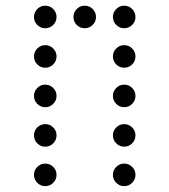

<svg xmlns="http://www.w3.org/2000/svg" viewBox="-20 -674 587 665"><path d="M175.8 -615.2Q175.8 -599.1 164.3 -587.6Q152.8 -576.2 136.7 -576.2Q120.6 -576.2 109.1 -587.6Q97.7 -599.1 97.7 -615.2Q97.7 -631.3 109.1 -642.8Q120.6 -654.3 136.7 -654.3Q152.8 -654.3 164.3 -642.8Q175.8 -631.3 175.8 -615.2ZM312.5 -615.2Q312.5 -599.1 301 -587.6Q289.6 -576.2 273.4 -576.2Q257.3 -576.2 245.8 -587.6Q234.4 -599.1 234.4 -615.2Q234.4 -631.3 245.8 -642.8Q257.3 -654.3 273.4 -654.3Q289.6 -654.3 301 -642.8Q312.5 -631.3 312.5 -615.2ZM449.2 -615.2Q449.2 -599.1 437.7 -587.6Q426.3 -576.2 410.2 -576.2Q394 -576.2 382.6 -587.6Q371.1 -599.1 371.1 -615.2Q371.1 -631.3 382.6 -642.8Q394 -654.3 410.2 -654.3Q426.3 -654.3 437.7 -642.8Q449.2 -631.3 449.2 -615.2ZM175.8 -478.5Q175.8 -462.4 164.3 -450.9Q152.8 -439.5 136.7 -439.5Q120.6 -439.5 109.1 -450.9Q97.7 -462.4 97.7 -478.5Q97.7 -494.6 109.1 -506.1Q120.6 -517.6 136.7 -517.6Q152.8 -517.6 164.3 -506.1Q175.8 -494.6 175.8 -478.5ZM449.2 -478.5Q449.2 -462.4 437.7 -450.9Q426.3 -439.5 410.2 -439.5Q394 -439.5 382.6 -450.9Q371.1 -462.4 371.1 -478.5Q371.1 -494.6 382.6 -506.1Q394 -517.6 410.2 -517.6Q426.3 -517.6 437.7 -506.1Q449.2 -494.6 449.2 -478.5ZM175.8 -341.8Q175.8 -325.7 164.3 -314.2Q152.8 -302.7 136.7 -302.7Q120.6 -302.7 109.1 -314.2Q97.7 -325.7 97.7 -341.8Q97.7 -357.9 109.1 -369.4Q120.6 -380.9 136.7 -380.9Q152.8 -380.9 164.3 -369.4Q175.8 -357.9 175.8 -341.8ZM449.2 -341.8Q449.2 -325.7 437.7 -314.2Q426.3 -302.7 410.2 -302.7Q394 -302.7 382.6 -314.2Q371.1 -325.7 371.1 -341.8Q371.1 -357.9 382.6 -369.4Q394 -380.9 410.2 -380.9Q426.3 -380.9 437.7 -369.4Q449.2 -357.9 449.2 -341.8ZM175.8 -205.1Q175.8 -189 164.3 -177.5Q152.8 -166 136.7 -166Q120.6 -166 109.1 -177.5Q97.7 -189 97.7 -205.1Q97.7 -221.2 109.1 -232.7Q120.6 -244.1 136.7 -244.1Q152.8 -244.1 164.3 -232.7Q175.8 -221.2 175.8 -205.1ZM449.2 -205.1Q449.2 -189 437.7 -177.5Q426.3 -166 410.2 -166Q394 -166 382.6 -177.5Q371.1 -189 371.1 -205.1Q371.1 -221.2 382.6 -232.7Q394 -244.1 410.2 -244.1Q426.3 -244.1 437.7 -232.7Q449.2 -221.2 449.2 -205.1ZM175.8 -68.4Q175.8 -52.2 164.3 -40.8Q152.8 -29.3 136.7 -29.3Q120.6 -29.3 109.1 -40.8Q97.7 -52.2 97.7 -68.4Q97.7 -84.5 109.1 -95.9Q120.6 -107.4 136.7 -107.4Q152.8 -107.4 164.3 -95.9Q175.8 -84.5 175.8 -68.4ZM449.2 -68.4Q449.2 -52.2 437.7 -40.8Q426.3 -29.3 410.2 -29.3Q394 -29.3 382.6 -40.8Q371.1 -52.2 371.1 -68.4Q371.1 -84.5 382.6 -95.9Q394 -107.4 410.2 -107.4Q426.3 -107.4 437.7 -95.9Q449.2 -84.5 449.2 -68.4Z"/></svg>

Font: DatDot Light
Style: Regular
Weight: 300
Designer: GGBot
Version: 1.00